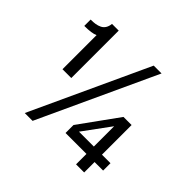

<svg xmlns="http://www.w3.org/2000/svg" viewBox="-176 -956 1159 1159"><g transform="rotate(45 403.0 -376.5)"><path d="M54.2 -626V-680.2Q77.6 -680.2 94.5 -682.9Q111.3 -685.5 127.2 -693.1Q143.1 -700.7 152.3 -715.6Q161.6 -730.5 164.1 -752.9H221.2V-348.1H146V-639.2Q118.7 -626 54.2 -626ZM171.9 0 520 -752.9H586.9L238.8 0ZM431.2 -88.9V-157.2L609.9 -404.8H679.2V-151.9H752V-88.9H679.2V0H609.9V-88.9ZM482.9 -151.9H609.9V-325.2Z"/></g></svg>

Font: Standard
Style: Regular
Weight: 400
Designer: Bryce Wilner
Version: Version 2.000;PS 2.0;hotconv 16.6.51;makeotf.lib2.5.65220 DE